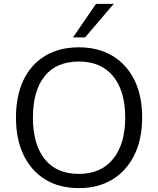

<svg xmlns="http://www.w3.org/2000/svg" viewBox="-20 -957 812 986"><path d="M62 -353Q62 -465 100.5 -545.5Q139 -626 211.5 -670Q284 -714 386 -714Q485 -714 558 -670Q631 -626 670.5 -545.5Q710 -465 710 -354Q710 -242 670 -161Q630 -80 557.5 -35.5Q485 9 386 9Q284 9 212 -35.5Q140 -80 101 -161Q62 -242 62 -353ZM149 -353Q149 -217 209 -140.5Q269 -64 386 -64Q498 -64 560.5 -140.5Q623 -217 623 -353Q623 -490 561 -565.5Q499 -641 386 -641Q269 -641 209 -565.5Q149 -490 149 -353ZM355 -765 473 -937H564L417 -765Z"/></svg>

Font: Mulish ExtraLight
Style: Regular
Weight: 400
Version: Version 3.603